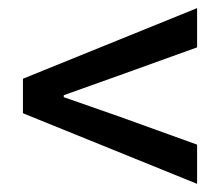

<svg xmlns="http://www.w3.org/2000/svg" viewBox="-20 -613 540 478"><path d="M470.7 -155.3 37.1 -331.1V-417L470.7 -592.8V-495.1L278.3 -425.8L138.7 -376V-371.1L278.3 -322.3L470.7 -252.9Z"/></svg>

Font: GenEi Gothic M SemiBold
Style: Regular
Weight: 500
Designer: o_tamon (Modified); [Source Han Sans]
Ryoko NISHIZUKA  (kana & ideographs); Paul D. Hunt (Latin, Greek & Cyrillic); Wenl
Version: Version 1.1a;Original Version 1.004